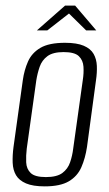

<svg xmlns="http://www.w3.org/2000/svg" viewBox="-20 -655 388 682"><path d="M139 7Q97 7 72.5 -3.5Q48 -14 37 -32.5Q26 -51 25 -77Q24 -103 28 -133L61 -370Q66 -406 79.5 -436.5Q93 -467 123.5 -485Q154 -503 211 -503Q253 -503 277.5 -492.5Q302 -482 312.5 -463.5Q323 -445 324 -421Q325 -397 321 -370L289 -133Q283 -93 269 -61Q255 -29 224.5 -11Q194 7 139 7ZM143 -26Q182 -26 201.5 -40.5Q221 -55 229 -78.5Q237 -102 240 -127L274 -370Q278 -395 276.5 -418Q275 -441 260 -455.5Q245 -470 206 -470Q168 -470 148.5 -455.5Q129 -441 121 -418Q113 -395 109 -370L75 -127Q72 -102 73 -78.5Q74 -55 89 -40.5Q104 -26 143 -26ZM111 -547 211 -635H247L322 -547H286L225 -607L148 -547Z"/></svg>

Font: Alumni Sans Thin Light
Style: Italic
Weight: 300
Italic angle: -8°
Version: Version 1.016